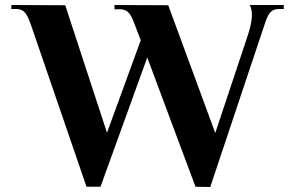

<svg xmlns="http://www.w3.org/2000/svg" viewBox="-20 -742 1160 768"><path d="M106 -636 326 5H382L569 -512L762 5L821 6L1038 -643C1052 -685 1061 -706 1097 -706H1115V-722H979C991 -698 993 -665 969 -594L841 -210L653 -721L438 -722V-705H458C496 -705 505 -681 522 -636L543 -581L408 -211L241 -721L26 -722L25 -706H44C81 -706 90 -681 106 -636Z"/></svg>

Font: Sinistre
Style: Bold
Weight: 700
Designer: Jules Durand
Foundry: Collletttivo
Version: Version 69.420;Glyphs 3.2 (3217)